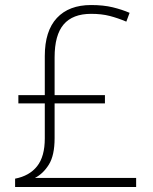

<svg xmlns="http://www.w3.org/2000/svg" viewBox="-20 -809 610 763"><path d="M342 -789Q391 -789 428 -780Q465 -771 495 -758L482 -723Q449 -737 416.5 -745.5Q384 -754 342 -754Q269 -754 233 -712Q197 -670 197 -581V-431H397V-398H197V-260Q197 -192 174.5 -155.5Q152 -119 119 -102H521V-66H40V-99Q97 -110 127.5 -148.5Q158 -187 158 -259V-398H53V-431H158V-586Q158 -686 206 -737.5Q254 -789 342 -789Z"/></svg>

Font: Noto Sans Malayalam UI ExtraLight
Style: Regular
Weight: 200
Designer: Jelle Bosma - Monotype Design Team
Foundry: Monotype Imaging Inc.
Version: Version 2.104; ttfautohint (v1.8.4.7-5d5b)